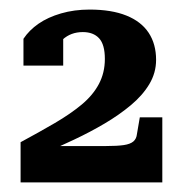

<svg xmlns="http://www.w3.org/2000/svg" viewBox="-20 -734 385 401"><path d="M202 -429H64Q63 -428 63 -424Q63 -420 64.5 -417Q66 -414 70 -413Q102 -427 135 -442.5Q168 -458 198.5 -476Q229 -494 253.5 -514.5Q278 -535 292 -558.5Q306 -582 306 -609Q306 -642 290.5 -665.5Q275 -689 244 -701.5Q213 -714 167 -714Q135 -714 107.5 -706Q80 -698 60.5 -684.5Q41 -671 29 -653V-597H112V-668Q104 -668 98.5 -659.5Q93 -651 90 -640Q87 -629 86 -619Q94 -636 111 -651.5Q128 -667 153 -667Q175 -667 187 -654Q199 -641 199 -611Q199 -582 186.5 -558.5Q174 -535 150.5 -515.5Q127 -496 94.5 -477Q62 -458 23 -437V-353H319V-489H272L266 -454Q265 -444 258.5 -438.5Q252 -433 238.5 -431Q225 -429 202 -429Z"/></svg>

Font: Roboto Serif 28pt SemiBold
Style: Regular
Weight: 600
Designer: Greg Gazdowicz
Foundry: Commercial Type
Version: Version 1.008